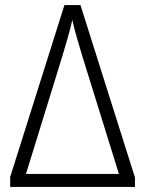

<svg xmlns="http://www.w3.org/2000/svg" viewBox="-20 -734 570 754"><path d="M20 0H510V-37L296 -714H233L20 -39ZM82 -51 225 -514C239 -560 255 -615 264 -656C272 -618 289 -560 304 -511L447 -51Z"/></svg>

Font: Noto Sans Mono Condensed Light
Style: Regular
Weight: 300
Width: 3
Designer: Monotype Design Team
Foundry: Monotype Imaging Inc.
Version: Version 2.014